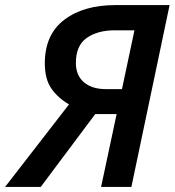

<svg xmlns="http://www.w3.org/2000/svg" viewBox="-69 -734 686 754"><path d="M-49 0H91L305 -286H389L328 0H447L597 -714H384Q259 -714 183 -656Q107 -598 107 -485Q107 -423 133 -386Q159 -349 202 -324ZM347 -384Q292 -384 260.5 -411Q229 -438 229 -487Q229 -555 271.5 -585Q314 -615 382 -615H459L410 -384Z"/></svg>

Font: Noto Sans UI Medium
Style: Italic
Weight: 500
Italic angle: -12°
Designer: Monotype Design Team
Foundry: Monotype Imaging Inc.
Version: Version 1.901